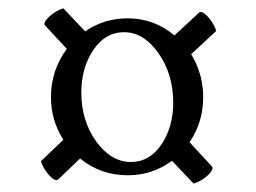

<svg xmlns="http://www.w3.org/2000/svg" viewBox="-20 -540 614 460"><path d="M78.1 -153.8 131.8 -205.1Q102.1 -251.5 102.1 -307.1Q102.1 -371.6 140.1 -422.9L87.9 -479Q84 -482.9 90.1 -491.5Q96.2 -500 108.2 -508.3Q120.1 -516.6 131.8 -520L184.1 -464.8Q229 -496.1 286.1 -496.1Q349.1 -496.1 397.9 -455.1L457 -509.8Q460.9 -513.7 469.5 -507.6Q478 -501.5 486.3 -489.5Q494.6 -477.5 498 -465.8L438 -410.2Q466.8 -362.8 466.8 -307.1Q466.8 -247.1 434.1 -199.2L487.8 -141.1Q491.7 -137.2 485.6 -128.7Q479.5 -120.1 467.5 -111.8Q455.6 -103.5 443.8 -100.1L392.1 -154.8Q345.2 -120.1 286.1 -120.1Q221.2 -120.1 171.9 -160.2L119.1 -109.9Q115.2 -106 106.7 -112.1Q98.1 -118.2 89.8 -130.1Q81.5 -142.1 78.1 -153.8ZM174.8 -318.8Q174.8 -250.5 210.4 -201.2Q246.1 -151.9 293.9 -151.9Q338.4 -151.9 366.7 -193.8Q395 -235.8 395 -293.9Q395 -362.3 359.6 -412.6Q324.2 -462.9 276.9 -462.9Q232.4 -462.9 203.6 -420.2Q174.8 -377.4 174.8 -318.8Z"/></svg>

Font: Crimson
Style: Roman
Weight: 400
Version: Version 0.8